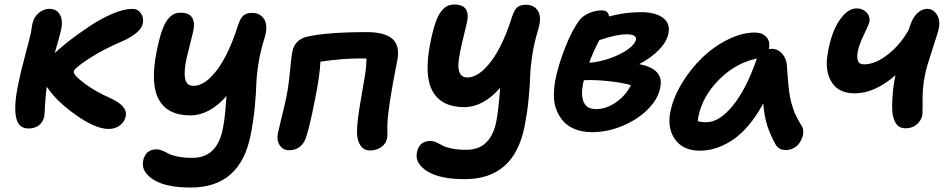

<svg xmlns="http://www.w3.org/2000/svg" viewBox="-20 -608 4189 850"><path d="M106 -39.1Q59.6 -39.1 50.3 -92.8Q41 -146.5 63 -246.1Q71.3 -288.1 91.3 -362.5Q111.3 -437 117.2 -464.8Q118.2 -470.7 123 -501Q129.4 -532.7 151.6 -550.8Q173.8 -568.8 198.2 -568.8Q230.5 -568.8 244.9 -543.7Q259.3 -518.6 251 -478Q242.7 -441.4 222.2 -373Q249 -398.4 288.8 -429.2Q328.6 -460 377.7 -492.7Q426.8 -525.4 477.8 -547.1Q528.8 -568.8 564.9 -568.8Q589.8 -568.8 603.3 -549.6Q616.7 -530.3 612.8 -507.8Q609.4 -483.4 583.5 -462.2Q557.6 -440.9 520 -424.8Q436.5 -389.2 372.6 -347.7Q308.6 -306.2 307.1 -292Q303.2 -276.9 353 -239.5Q402.8 -202.1 472.2 -171.9Q543.9 -137.7 537.1 -96.2Q532.7 -69.8 511.7 -53.5Q490.7 -37.1 460.9 -37.1Q403.3 -37.1 316.4 -98.6Q229.5 -160.2 190.9 -219.2Q189 -220.2 187 -224.1Q181.6 -185.5 179.4 -142.6Q177.2 -99.6 175.8 -91.8Q169.9 -65.9 151.4 -52.5Q132.8 -39.1 106 -39.1Z M824.7 222.2Q713.4 222.2 658.7 187Q604 151.9 613.8 103Q624.5 53.2 672.9 53.2Q685.5 53.2 699.5 59.1Q713.4 64.9 725.6 72Q737.8 79.1 765.9 85Q793.9 90.8 832 90.8Q939.5 90.8 965.8 -34.2Q969.7 -53.7 972.7 -74.5Q975.6 -95.2 976.8 -109.1Q978 -123 979.7 -146.5Q981.4 -169.9 982.9 -183.1Q907.7 -97.2 821.8 -97.2Q722.7 -97.2 683.6 -166.7Q644.5 -236.3 673.8 -381.8Q684.1 -433.6 695.8 -468Q707.5 -502.4 721.2 -520.3Q734.9 -538.1 748.3 -544.9Q761.7 -551.8 779.8 -551.8Q817.4 -551.8 830.8 -529.8Q844.2 -507.8 835 -467.8Q807.6 -356.9 805.7 -348.6Q786.6 -256.8 812 -235.8Q821.3 -228 835.9 -228Q874 -228 911.9 -265.1Q949.7 -302.2 979.7 -361.1Q1009.8 -419.9 1033.7 -496.1Q1043.9 -526.9 1057.1 -538.8Q1070.3 -550.8 1095.7 -550.8Q1132.8 -550.8 1150.1 -522.2Q1167.5 -493.7 1150.9 -439Q1132.8 -381.8 1124.3 -327.6Q1115.7 -273.4 1114.7 -234.4Q1113.8 -195.3 1107.9 -134.3Q1102.1 -73.2 1089.8 -11.2Q1044.4 222.2 824.7 222.2Z M1618.7 58.1Q1591.3 58.1 1576.4 36.9Q1561.5 15.6 1560.5 -19Q1559.1 -64.5 1579.3 -177.5Q1599.6 -290.5 1600.6 -313Q1602.5 -339.4 1602.5 -349.1H1566.4Q1496.6 -349.1 1398.4 -335Q1396.5 -275.9 1374.5 -167Q1373 -160.6 1368.4 -137.5Q1363.8 -114.3 1361.6 -104.2Q1359.4 -94.2 1354.7 -74.2Q1350.1 -54.2 1347.2 -42.5Q1344.2 -30.8 1340.1 -16.8Q1335.9 -2.9 1332.5 6.8Q1323.7 29.8 1305.2 43.5Q1286.6 57.1 1260.7 57.1Q1232.9 57.1 1218.5 35.4Q1204.1 13.7 1210.4 -19Q1213.9 -36.1 1228.5 -95.5Q1243.2 -154.8 1248.5 -182.1Q1258.3 -231.9 1263.9 -294.4Q1269.5 -356.9 1274.4 -379.9Q1285.2 -431.2 1336.4 -444.8Q1423.8 -465.8 1604.5 -465.8Q1684.1 -465.8 1717.8 -435.3Q1751.5 -404.8 1738.8 -340.8Q1696.8 -130.4 1694.8 -51.8Q1694.8 -48.3 1695.1 -22.2Q1695.3 3.9 1692.9 5.9Q1689 27.8 1668 43Q1647 58.1 1618.7 58.1Z M2037.6 185.1Q1925.8 185.1 1870.8 149.9Q1815.9 114.7 1825.7 66.9Q1835.9 16.1 1885.3 16.1Q1897.9 16.1 1911.6 22.2Q1925.3 28.3 1937.5 35.6Q1949.7 43 1977.8 49.1Q2005.9 55.2 2044.4 55.2Q2152.3 55.2 2177.2 -70.8Q2186.5 -116.7 2194.3 -219.2Q2119.6 -133.8 2034.7 -133.8Q1935.1 -133.8 1895.5 -203.6Q1856 -273.4 1885.3 -418.9Q1895.5 -470.7 1907.2 -505.1Q1918.9 -539.6 1932.6 -557.1Q1946.3 -574.7 1960 -581.3Q1973.6 -587.9 1991.7 -587.9Q2065.9 -587.9 2046.4 -504.9Q2043 -491.2 2036.6 -464.4Q2010.7 -360.8 2009.3 -323.7Q2007.8 -265.1 2048.3 -265.1Q2085.9 -265.1 2124 -302Q2162.1 -338.9 2192.6 -398.2Q2223.1 -457.5 2246.6 -533.2Q2256.8 -564 2269.8 -575.4Q2282.7 -586.9 2308.6 -586.9Q2345.2 -586.9 2362.1 -558.8Q2378.9 -530.8 2362.3 -476.1Q2344.7 -418.5 2336.4 -364Q2328.1 -309.6 2327.1 -270.8Q2326.2 -231.9 2320.3 -170.9Q2314.5 -109.9 2302.2 -47.9Q2255.9 185.1 2037.6 185.1Z M2601.1 -22.9Q2560.1 -22.9 2528.1 -35.2Q2496.1 -47.4 2476.3 -68.6Q2456.5 -89.8 2444.6 -118.7Q2432.6 -147.5 2432.1 -181.2Q2431.6 -214.8 2438 -252Q2451.2 -318.4 2481.7 -396.7Q2512.2 -475.1 2546.4 -520Q2562 -539.1 2589.1 -550.5Q2616.2 -562 2644 -562Q2673.3 -562 2676.3 -535.2Q2746.1 -554.2 2817.4 -554.2Q2880.9 -554.2 2914.8 -529.3Q2948.7 -504.4 2939 -459Q2931.6 -422.9 2897.7 -387.7Q2863.8 -352.5 2810.1 -324.2Q2916 -303.2 2904.3 -228Q2897.9 -176.3 2852.3 -128.4Q2806.6 -80.6 2738.5 -51.8Q2670.4 -22.9 2601.1 -22.9ZM2755.4 -456.1Q2708 -456.1 2633.3 -430.2Q2607.4 -382.3 2588.4 -330.1Q2634.3 -333.5 2681.6 -350.3Q2729 -367.2 2760.3 -389.9Q2791.5 -412.6 2795.4 -432.1Q2797.9 -443.4 2787.4 -449.7Q2776.9 -456.1 2755.4 -456.1ZM2561 -236.8Q2550.8 -185.5 2564.5 -155.3Q2578.1 -125 2619.1 -125Q2663.6 -125 2707 -155Q2750.5 -185.1 2772.9 -231Q2735.8 -242.2 2673.8 -248.8Q2611.8 -255.4 2564.9 -252.9Q2563.5 -249.5 2561 -236.8Z M3078.6 59.1Q3004.9 59.1 2969 9.8Q2933.1 -39.6 2947.8 -113.8Q2960.4 -175.8 2998.8 -239.3Q3037.1 -302.7 3088.1 -352.1Q3139.2 -401.4 3201.7 -432.6Q3264.2 -463.9 3321.8 -463.9Q3355 -463.9 3373 -443.8Q3391.1 -423.8 3383.8 -391.1Q3387.7 -392.1 3394.5 -392.1Q3424.3 -392.1 3443.4 -369.6Q3462.4 -347.2 3463.9 -314.9Q3464.4 -309.6 3466.1 -284.7Q3467.8 -259.8 3468.3 -254.4Q3468.8 -249 3470.7 -228.3Q3472.7 -207.5 3473.9 -200.9Q3475.1 -194.3 3478 -176.8Q3481 -159.2 3483.9 -151.1Q3486.8 -143.1 3491.2 -127.9Q3495.6 -112.8 3500.7 -102.3Q3505.9 -91.8 3512.7 -78.9Q3519.5 -65.9 3527.8 -53.2Q3534.7 -43 3535.9 -28.8Q3537.1 -14.6 3532 0Q3526.9 14.6 3517.6 27.3Q3508.3 40 3492.7 48.1Q3477.1 56.2 3458.5 56.2Q3426.3 56.2 3412.6 29.8Q3389.6 -11.7 3376.7 -52Q3363.8 -92.3 3358.9 -149.9Q3328.1 -92.8 3292 -50.8Q3255.9 -8.8 3219.2 14.4Q3182.6 37.6 3147.9 48.3Q3113.3 59.1 3078.6 59.1ZM3071.8 -91.8Q3071.3 -88.4 3070.3 -81.8Q3069.3 -75.2 3068.8 -71.8Q3083 -66.9 3106.9 -66.9Q3164.1 -66.9 3223.4 -139.2Q3282.7 -211.4 3329.6 -345.2Q3329.6 -347.2 3331.5 -349.1Q3236.3 -329.1 3162.8 -254.9Q3089.4 -180.7 3071.8 -91.8Z M3764.2 -194.8Q3695.8 -194.8 3664.6 -240.2Q3633.3 -285.6 3642.1 -356Q3649.4 -411.6 3666.7 -459.2Q3684.1 -506.8 3712.4 -538.8Q3740.7 -570.8 3773.4 -570.8Q3798.3 -570.8 3815.4 -553.7Q3832.5 -536.6 3829.1 -512.2Q3827.6 -502 3803 -450.9Q3778.3 -399.9 3775.4 -366.2Q3773.9 -343.8 3780.8 -333.5Q3787.6 -323.2 3806.2 -323.2Q3854.5 -323.2 3909.7 -366Q3964.8 -408.7 4002.4 -475.1Q4003.9 -480 4006.6 -487.8Q4009.3 -495.6 4010.3 -498Q4021.5 -531.7 4041.7 -550.3Q4062 -568.8 4085.4 -568.8Q4111.3 -568.8 4127.4 -543.7Q4143.6 -518.6 4136.2 -482.9Q4132.3 -462.9 4106.7 -386Q4081.1 -309.1 4075.2 -277.8Q4062 -215.8 4064.5 -136.2Q4064 -129.4 4064 -116Q4064 -102.5 4063 -97.2Q4058.1 -74.2 4038.3 -57.1Q4018.6 -40 3989.3 -40Q3963.4 -40 3950.7 -55.9Q3938 -71.8 3932.1 -100.1Q3927.7 -127.9 3931.2 -179.2Q3934.6 -230.5 3944.3 -274.9Q3852.1 -194.8 3764.2 -194.8Z"/></svg>

Font: Shantell Sans Bouncy
Style: Italic
Weight: 600
Italic angle: -11.31°
Designer: Stephen Nixon, Anya Danilova, Shantell Martin
Foundry: Arrow Type
Version: Version 1.006;[9816181b4]